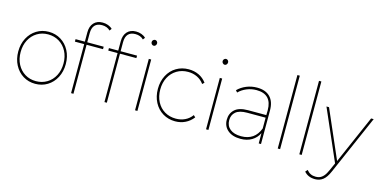

<svg xmlns="http://www.w3.org/2000/svg" viewBox="-92 -1347 4140 2081"><g transform="rotate(15 1978.0 -306.0)"><path d="M44.4 -288.9Q44.4 -373.3 79.4 -439.4Q114.4 -505.6 175 -542.8Q235.6 -580 311.1 -580Q386.7 -580 447.2 -542.8Q507.8 -505.6 542.8 -439.4Q577.8 -373.3 577.8 -288.9Q577.8 -204.4 542.8 -137.8Q507.8 -71.1 447.2 -33.9Q386.7 3.3 311.1 3.3Q235.6 3.3 175 -33.9Q114.4 -71.1 79.4 -137.8Q44.4 -204.4 44.4 -288.9ZM552.2 -288.9Q552.2 -365.6 521.1 -425Q490 -484.4 435 -517.8Q380 -551.1 311.1 -551.1Q242.2 -551.1 187.8 -517.8Q133.3 -484.4 102.2 -425Q71.1 -365.6 71.1 -288.9Q71.1 -212.2 102.2 -152.8Q133.3 -93.3 187.8 -60Q242.2 -26.7 311.1 -26.7Q380 -26.7 435 -60Q490 -93.3 521.1 -152.8Q552.2 -212.2 552.2 -288.9Z M741.1 -678.9V-577.8H925.6V-550H741.1V0H714.4V-550H610V-577.8H714.4V-683.3Q714.4 -750 750 -788.9Q785.6 -827.8 848.9 -827.8Q881.1 -827.8 910 -817.2Q938.9 -806.7 958.9 -786.7L941.1 -763.3Q924.4 -781.1 900.6 -790Q876.7 -798.9 850 -798.9Q741.1 -798.9 741.1 -678.9Z M1115.6 -678.9V-577.8H1300V-550H1115.6V0H1088.9V-550H984.4V-577.8H1088.9V-683.3Q1088.9 -750 1124.4 -788.9Q1160 -827.8 1223.3 -827.8Q1255.6 -827.8 1284.4 -817.2Q1313.3 -806.7 1333.3 -786.7L1315.6 -763.3Q1298.9 -781.1 1275 -790Q1251.1 -798.9 1224.4 -798.9Q1115.6 -798.9 1115.6 -678.9Z M1414.4 -761.1Q1414.4 -774.4 1423.9 -783.9Q1433.3 -793.3 1445.6 -793.3Q1457.8 -793.3 1466.7 -783.9Q1475.6 -774.4 1475.6 -762.2Q1475.6 -747.8 1466.7 -737.8Q1457.8 -727.8 1445.6 -727.8Q1433.3 -727.8 1423.9 -737.8Q1414.4 -747.8 1414.4 -761.1ZM1458.9 -576.7V0H1432.2V-576.7Z M1611.1 -288.9Q1611.1 -373.3 1646.1 -440Q1681.1 -506.7 1742.8 -543.3Q1804.4 -580 1881.1 -580Q1943.3 -580 1995 -555.6Q2046.7 -531.1 2082.2 -483.3L2061.1 -463.3Q2030 -506.7 1983.3 -528.9Q1936.7 -551.1 1881.1 -551.1Q1811.1 -551.1 1755.6 -517.8Q1700 -484.4 1668.9 -425Q1637.8 -365.6 1637.8 -288.9Q1637.8 -212.2 1668.9 -152.2Q1700 -92.2 1755.6 -59.4Q1811.1 -26.7 1881.1 -26.7Q1936.7 -26.7 1983.3 -48.9Q2030 -71.1 2061.1 -114.4L2082.2 -94.4Q2045.6 -46.7 1993.9 -21.7Q1942.2 3.3 1881.1 3.3Q1804.4 3.3 1742.8 -33.9Q1681.1 -71.1 1646.1 -137.8Q1611.1 -204.4 1611.1 -288.9Z M2211.1 -761.1Q2211.1 -774.4 2220.6 -783.9Q2230 -793.3 2242.2 -793.3Q2254.4 -793.3 2263.3 -783.9Q2272.2 -774.4 2272.2 -762.2Q2272.2 -747.8 2263.3 -737.8Q2254.4 -727.8 2242.2 -727.8Q2230 -727.8 2220.6 -737.8Q2211.1 -747.8 2211.1 -761.1ZM2255.6 -576.7V0H2228.9V-576.7Z M2845.6 -375.6V0H2820V-115.6Q2793.3 -60 2740.6 -28.3Q2687.8 3.3 2615.6 3.3Q2524.4 3.3 2471.7 -41.1Q2418.9 -85.6 2418.9 -158.9Q2418.9 -228.9 2466.1 -273.3Q2513.3 -317.8 2615.6 -317.8H2820L2821.1 -373.3Q2821.1 -462.2 2777.8 -507.2Q2734.4 -552.2 2648.9 -552.2Q2591.1 -552.2 2538.9 -530.6Q2486.7 -508.9 2451.1 -472.2L2432.2 -493.3Q2473.3 -534.4 2529.4 -557.2Q2585.6 -580 2647.8 -580Q2743.3 -580 2794.4 -527.8Q2845.6 -475.6 2845.6 -375.6ZM2820 -167.8V-288.9H2613.3Q2526.7 -288.9 2486.1 -254.4Q2445.6 -220 2445.6 -161.1Q2445.6 -97.8 2490 -61.7Q2534.4 -25.6 2614.4 -25.6Q2766.7 -25.6 2820 -167.8Z M3060 -824.4V0H3033.3V-824.4Z M3302.2 -824.4V0H3275.6V-824.4Z M3508.9 216.7Q3430 216.7 3385.6 164.4L3406.7 140Q3427.8 165.6 3452.2 177.2Q3476.7 188.9 3508.9 188.9Q3548.9 188.9 3575 169.4Q3601.1 150 3618.9 117.8Q3636.7 85.6 3661.1 27.8L3675.6 -4.4L3425.6 -576.7H3454.4L3690 -35.6L3926.7 -576.7H3955.6L3664.4 88.9Q3634.4 158.9 3596.7 187.8Q3558.9 216.7 3508.9 216.7Z"/></g></svg>

Font: Paperlogy 1 Thin
Style: Regular
Weight: 250
Designer: redesigned by Lee Juim, glyphs from Gmarket Sans & Montserrat
Foundry: PT&
Version: Version 1.001